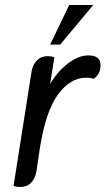

<svg xmlns="http://www.w3.org/2000/svg" viewBox="-20 -740 421 766"><path d="M34 2 106 -455Q111 -483 127.5 -499.5Q144 -516 170 -516Q185 -516 197 -512L180 -405Q210 -456 252 -487.5Q294 -519 332 -519Q381 -519 381 -481Q381 -460 373.5 -447Q366 -434 353 -425Q345 -430 324 -430Q260 -430 211 -362.5Q162 -295 139 -148L125 -55Q120 -27 103.5 -10.5Q87 6 61 6Q46 6 34 2ZM256 -720H352L220 -562H180Z"/></svg>

Font: Thasadith
Style: Bold Italic
Weight: 700
Italic angle: -9°
Designer: Cadson Demak Co.,Ltd.
Foundry: Cadson Demak Co.,Ltd.
Version: Version 1.000; ttfautohint (v1.6)